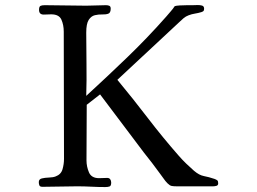

<svg xmlns="http://www.w3.org/2000/svg" viewBox="-20 -756 1040 777"><path d="M863 -14Q863 -6 856 -4Q849 -2 843 -2H694Q682 -2 674.5 -3.5Q667 -5 658 -14Q649 -23 642 -33.5Q635 -44 627 -54Q611 -76 595 -97Q579 -118 562 -139L385 -374L331 -332Q331 -276 330.5 -219.5Q330 -163 330 -107Q330 -82 340 -58.5Q350 -35 381 -35Q389 -35 397.5 -35.5Q406 -36 414 -36Q422 -36 426 -30.5Q430 -25 430 -17Q430 -4 423.5 -1.5Q417 1 406 1Q378 1 349.5 -0.5Q321 -2 292 -2Q257 -2 222 -1Q187 0 152 0Q142 0 139.5 -5.5Q137 -11 137 -19Q137 -31 149.5 -34Q162 -37 178.5 -37.5Q195 -38 205 -42Q227 -50 233 -71Q239 -92 239 -113Q239 -242 238.5 -370.5Q238 -499 238 -628Q238 -655 228.5 -676.5Q219 -698 187 -698Q180 -698 172.5 -697.5Q165 -697 157 -697Q138 -697 138 -716Q138 -729 143.5 -732Q149 -735 161 -735Q203 -735 245 -734Q287 -733 329 -733Q349 -733 369 -734Q389 -735 409 -735Q417 -735 422.5 -732.5Q428 -730 428 -721Q428 -704 418 -700.5Q408 -697 393.5 -697.5Q379 -698 364 -694.5Q349 -691 339 -675.5Q329 -660 329 -624Q329 -560 330 -496Q331 -432 329 -368Q413 -445 495 -524Q577 -603 652 -688Q661 -699 670.5 -709.5Q680 -720 687 -731Q692 -733 707 -734Q722 -735 738.5 -735Q755 -735 761 -735Q767 -735 778 -735.5Q789 -736 797.5 -733.5Q806 -731 806 -721Q806 -714 803.5 -711.5Q801 -709 795 -707Q782 -703 769 -701Q756 -699 743 -694Q732 -690 722.5 -682Q713 -674 705 -666L455 -433Q518 -357 578.5 -278Q639 -199 704 -125Q718 -109 733.5 -94Q749 -79 765 -65Q786 -47 805 -43.5Q824 -40 848 -32Q856 -29 859.5 -26Q863 -23 863 -14Z"/></svg>

Font: Kaisei HarunoUmi
Style: Regular
Weight: 400
Designer: Font-Kai, 金井和夫
Foundry: KAZUO KANAI
Version: Version 5.003